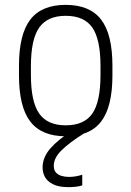

<svg xmlns="http://www.w3.org/2000/svg" viewBox="-20 -550 540 789"><path d="M260 219Q221 219 197.5 207Q174 195 164.5 177Q155 159 155 138Q155 97 186.5 60.5Q218 24 275 -12L324 -1Q265 36 233 67.5Q201 99 201 131Q201 149 210 159Q219 169 233.5 173Q248 177 263 177Q278 177 292 174.5Q306 172 318 168V212Q305 216 290.5 217.5Q276 219 260 219ZM250 10Q151 10 104.5 -50.5Q58 -111 58 -240V-280Q58 -409 104.5 -469.5Q151 -530 250 -530Q349 -530 395.5 -469.5Q442 -409 442 -280V-240Q442 -111 395.5 -50.5Q349 10 250 10ZM250 -35Q326 -35 359.5 -83.5Q393 -132 393 -242V-278Q393 -388 359.5 -436.5Q326 -485 250 -485Q175 -485 141 -436.5Q107 -388 107 -278V-242Q107 -132 141 -83.5Q175 -35 250 -35Z"/></svg>

Font: M PLUS Code Latin Light
Style: Regular
Weight: 300
Designer: Coji Morishita
Foundry: UNDERFOREST DESIGN
Version: Version 1.002; ttfautohint (v1.8.3)